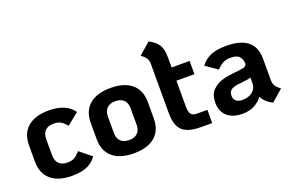

<svg xmlns="http://www.w3.org/2000/svg" viewBox="-91 -1026 2065 1365"><g transform="rotate(-20 942.0 -344.0)"><path d="M45 -173V-297Q45 -386 101 -434Q157 -482 261 -482Q391 -482 447 -403L358 -331Q334 -359 314 -370.5Q294 -382 261 -382Q220 -382 197.5 -360Q175 -338 175 -297V-173Q175 -132 197.5 -110Q220 -88 261 -88Q294 -88 314 -99.5Q334 -111 358 -139L447 -67Q419 -27 375 -7.5Q331 12 261 12Q157 12 101 -36Q45 -84 45 -173Z M512 -173V-297Q512 -386 568 -434Q624 -482 728 -482Q832 -482 888 -434Q944 -386 944 -297V-173Q944 -84 888 -36Q832 12 728 12Q624 12 568 -36Q512 -84 512 -173ZM814 -173V-297Q814 -338 791.5 -360Q769 -382 728 -382Q687 -382 664.5 -360Q642 -338 642 -297V-173Q642 -132 664.5 -110Q687 -88 728 -88Q769 -88 791.5 -110Q814 -132 814 -173Z M1187 -370V-176Q1187 -134 1200 -117Q1213 -100 1244 -100H1323V0H1244Q1174 0 1133.5 -17Q1093 -34 1075 -72Q1057 -110 1057 -176V-543Q1057 -570 1046.5 -587Q1036 -604 1009 -624L1096 -700Q1147 -674 1167 -640.5Q1187 -607 1187 -547V-470H1323V-370Z M1867 -64 1780 12Q1723 -17 1702 -61Q1680 -30 1642 -9Q1604 12 1548 12Q1477 12 1435 -24.5Q1393 -61 1393 -128Q1393 -188 1424.5 -220.5Q1456 -253 1497 -265Q1538 -277 1588 -282L1636 -287Q1665 -290 1676.5 -297Q1688 -304 1689 -320Q1687 -350 1669.5 -371Q1652 -392 1603 -392Q1571 -392 1547 -380Q1523 -368 1498 -341L1409 -403Q1438 -441 1482 -461.5Q1526 -482 1603 -482Q1819 -482 1819 -307V-145Q1819 -118 1829.5 -101Q1840 -84 1867 -64ZM1689 -169V-211Q1673 -205 1628 -200L1598 -197Q1564 -194 1541 -181.5Q1518 -169 1518 -135Q1518 -109 1535 -95Q1552 -81 1581 -81Q1633 -81 1661 -106.5Q1689 -132 1689 -169Z"/></g></svg>

Font: KoHo
Style: Bold
Weight: 700
Designer: Cadson Demak & Katatrad Team
Foundry: Cadson Demak Co.,Ltd.
Version: Version 1.000; ttfautohint (v1.6)